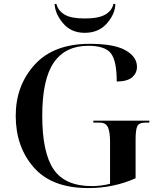

<svg xmlns="http://www.w3.org/2000/svg" viewBox="-20 -947 809 977"><path d="M429 10Q559 10 670 -40V-238Q670 -286 678.5 -304.5Q687 -323 720 -323H740V-333H455V-323H488Q519 -323 529.5 -298.5Q540 -274 540 -227V-12Q519 -6 493.5 -3Q468 0 448 0Q311 0 253 -85Q195 -170 195 -358Q195 -544 254 -629Q313 -714 429 -714Q514 -714 544 -676Q574 -638 574 -532Q630 -533 653.5 -554.5Q677 -576 677 -607Q677 -658 619 -691Q561 -724 436 -724Q253 -724 156.5 -618Q60 -512 60 -358Q60 -200 152 -95Q244 10 429 10ZM411 -780Q482 -780 524 -828Q566 -876 567 -927H557Q550 -893 516 -873Q482 -853 411 -853Q342 -853 309 -872.5Q276 -892 267 -927H258Q260 -877 301 -828.5Q342 -780 411 -780Z"/></svg>

Font: Noto Serif Display Semi
Style: Regular
Weight: 600
Designer: Monotype Design Team
Foundry: Monotype Imaging Inc.
Version: Version 1.900